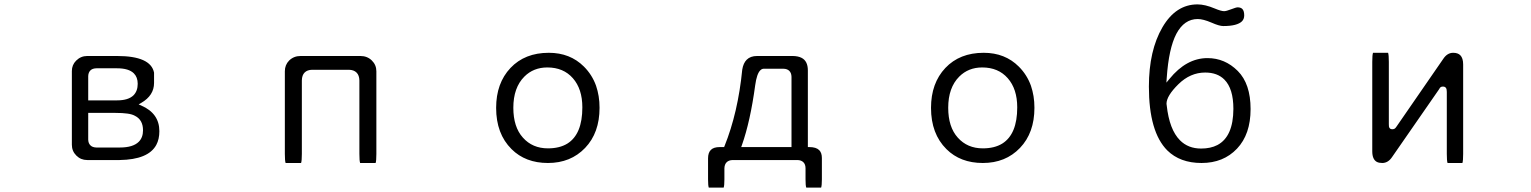

<svg xmlns="http://www.w3.org/2000/svg" viewBox="-20 -735 7040 883"><path d="M385.7 -273.4V-384.8Q386.2 -401.4 395.5 -410.9Q404.8 -420.4 422.9 -420.9H518.6Q572.3 -420.9 595.7 -397.5Q613.3 -379.9 613.3 -349.6Q613.3 -316.4 594.2 -296.9Q570.3 -273.4 518.6 -273.4ZM385.7 -215.8H510.7Q543.9 -215.8 566.2 -212.6Q588.4 -209.5 601.1 -202.1Q637.7 -183.6 637.7 -135.7Q637.7 -102.5 618.2 -83Q591.8 -56.6 531.2 -56.6H422.9Q404.8 -57.1 395.5 -66.9Q386.2 -76.2 385.7 -92.8ZM688.5 -400.9Q673.3 -477.5 518.6 -477.5H380.9Q351.6 -477.5 330.1 -456.1Q310.5 -436.5 310.5 -408.2V-69.3Q310.5 -40 331.1 -19.5Q351.6 1 380.9 1H530.3Q662.1 -1 698.7 -68.4Q712.9 -94.7 712.9 -131.8Q712.9 -213.4 629.9 -249.5L617.7 -254.9L629.4 -261.7Q688.5 -295.9 688.5 -353.5ZM601.1 -202.1 600.6 -202.6Q600.6 -202.1 601.1 -202.1Z M1364.7 14.6Q1368.2 4.9 1368.2 -27.3V-365.2Q1368.7 -389.2 1380.9 -401.4Q1393.1 -413.6 1415 -414.1H1585Q1607.4 -413.6 1619.9 -401.1Q1632.3 -388.7 1632.8 -365.2V-27.3Q1632.8 4.9 1636.2 14.6H1707.5Q1710.9 4.9 1710.9 -27.3V-407.2Q1710.9 -436.5 1689.9 -457Q1668.9 -477.5 1637.7 -477.5H1362.3Q1331.1 -477.5 1309.6 -456.5Q1290 -436.5 1290 -407.2V-27.3Q1290 4.9 1293.5 14.6Z M2497.1 -424.8Q2571.3 -424.8 2614.7 -375.2Q2658.2 -325.7 2658.2 -241.2Q2658.2 -117.7 2589.4 -74.7Q2553.7 -52.7 2500 -52.7Q2428.7 -52.7 2384.8 -102.1Q2340.8 -150.9 2340.8 -239.3Q2340.8 -332 2391.6 -382.8Q2433.6 -424.8 2497.1 -424.8ZM2503.9 -492.2Q2393.6 -492.2 2327.6 -422.4Q2261.7 -352.5 2261.7 -238.8Q2261.7 -119.6 2332.5 -49.3Q2396.5 14.6 2500 14.6Q2604.5 14.6 2670.9 -54.7Q2737.3 -124 2737.3 -239.3Q2737.3 -267.1 2733.2 -292.5Q2729 -317.9 2721.2 -340.8Q2703.1 -391.1 2665.5 -428.7Q2602.1 -492.2 2503.9 -492.2Z M3620.1 -58.6H3388.7L3392.1 -67.9Q3430.7 -177.2 3453.1 -342.8Q3460.4 -396 3476.6 -411.6Q3483.4 -418.5 3491.7 -418.9H3492.2H3583Q3600.6 -418.5 3610.1 -408.9Q3619.6 -399.4 3620.1 -381.8ZM3756.3 127.9Q3759.8 118.7 3759.8 89.8V-4.9Q3759.8 -6.8 3759.8 -8.3Q3759.8 -32.2 3747.6 -44.4Q3733.4 -58.6 3702.1 -58.6H3695.3V-411.1Q3695.3 -454.6 3666 -469.2Q3650.4 -477.1 3626 -477.5H3461.9Q3431.2 -477.5 3414.1 -460.4Q3398.4 -444.8 3393.6 -415Q3374 -216.8 3312 -63L3310.1 -58.6H3290Q3262.2 -58.6 3249.3 -45.7Q3236.3 -32.7 3236.3 -6.8Q3236.3 -5.9 3236.3 -4.9V89.8Q3236.3 119.1 3239.7 127.9H3308.1Q3311.5 118.7 3311.5 89.8V39.1Q3312 21 3321.8 11.2Q3331.5 1.5 3349.6 1H3647.5Q3665 1.5 3674.8 11.2Q3684.6 21 3684.6 39.1V89.8Q3684.6 119.1 3688 127.9Z M4497.1 -424.8Q4571.3 -424.8 4614.7 -375.2Q4658.2 -325.7 4658.2 -241.2Q4658.2 -117.7 4589.4 -74.7Q4553.7 -52.7 4500 -52.7Q4428.7 -52.7 4384.8 -102.1Q4340.8 -150.9 4340.8 -239.3Q4340.8 -332 4391.6 -382.8Q4433.6 -424.8 4497.1 -424.8ZM4503.9 -492.2Q4393.6 -492.2 4327.6 -422.4Q4261.7 -352.5 4261.7 -238.8Q4261.7 -119.6 4332.5 -49.3Q4396.5 14.6 4500 14.6Q4604.5 14.6 4670.9 -54.7Q4737.3 -124 4737.3 -239.3Q4737.3 -267.1 4733.2 -292.5Q4729 -317.9 4721.2 -340.8Q4703.1 -391.1 4665.5 -428.7Q4602.1 -492.2 4503.9 -492.2Z M5488.3 -647.5Q5513.2 -647.5 5551.8 -630.9Q5587.4 -615.2 5605.5 -615.2Q5638.2 -615.2 5659.7 -620.8Q5681.2 -626.5 5691.7 -637Q5702.1 -647.5 5702.1 -664.1Q5702.1 -685.1 5693.4 -693.8Q5686 -701.2 5671.9 -701.2Q5664.6 -701.2 5642.1 -692.4Q5619.6 -683.6 5609.4 -683.6Q5596.2 -683.6 5566.9 -695.8Q5522 -714.8 5487.3 -714.8Q5387.7 -714.8 5326.2 -609.9Q5263.7 -502.9 5263.7 -336.9Q5263.7 -128.4 5348.1 -43.5Q5406.7 14.6 5505.9 14.6Q5606.4 14.6 5668.9 -51.3Q5731.4 -117.2 5731.4 -233.4Q5731.4 -349.6 5672.4 -408.7Q5613.3 -467.8 5533.2 -467.8Q5436 -467.8 5357.9 -371.6L5344.2 -355L5345.7 -376.5Q5355 -512.7 5390.1 -579.6Q5426.3 -647.5 5488.3 -647.5ZM5345.7 -250ZM5344.7 -257.8Q5344.7 -293.9 5399.4 -347.7Q5454.1 -401.4 5522.5 -401.4Q5578.6 -401.4 5610.8 -369.1Q5652.3 -327.6 5652.3 -234.4Q5651.9 -106.4 5578.6 -67.9Q5547.4 -51.8 5503.9 -51.8Q5444.3 -51.8 5406.7 -89.8Q5357.9 -138.7 5345.7 -250L5344.7 -257.3Z M6294.4 -492.2Q6291 -482.4 6291 -450.2V-39.1Q6291 -1.5 6312.5 9.8Q6322.3 14.6 6336.9 14.6Q6364.3 14.6 6382.8 -13.7L6597.7 -323.7Q6601.1 -329.6 6602.5 -331.5Q6605 -333.5 6606.9 -335Q6610.4 -336.9 6617.2 -336.9Q6624 -336.9 6628.4 -332.5L6629.9 -330.6Q6633.8 -325.2 6633.8 -312.5V-27.3Q6633.8 4.9 6637.2 14.6H6705.6Q6709 4.9 6709 -27.3V-438.5Q6709 -467.8 6695.8 -481Q6684.6 -492.2 6663.1 -492.2Q6635.7 -492.2 6617.2 -463.9L6402.8 -153.3Q6397.5 -145 6393.6 -143.1Q6389.6 -140.6 6382.8 -140.6Q6370.1 -140.6 6367.7 -153.3Q6367.2 -157.7 6367.2 -164.1V-450.2Q6367.2 -482.4 6363.8 -492.2Z"/></svg>

Font: YuPearl-Light
Style: Light
Weight: 300
Designer: Max Yao
Foundry: Max-Everyday
Version: Version 1.011; ttfautohint (v1.8.3)